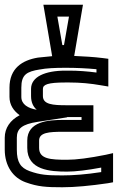

<svg xmlns="http://www.w3.org/2000/svg" viewBox="-22 -755 497 810"><path d="M133 -292C96 -298 68 -315 68 -346V-385C68 -440 90 -453 146 -462H147C172 -467 207 -469 255 -469C299 -469 342 -467 385 -463V-449C347 -454 308 -457 270 -457H254C168 -457 109 -431 109 -380V-350C109 -323 118 -305 133 -292ZM93 -131C93 -37 190 -31 261 -31C297 -31 346 -37 405 -48V-29C340 -19 286 -15 241 -15C176 -15 148 -17 103 -33C65 -47 49 -70 49 -124V-174C49 -212 71 -231 137 -241L261 -260V-261H322V-249H242C183 -249 93 -243 93 -162V-131ZM294 -536 323 -706 328 -735H299H191H161L166 -706L195 -536L198 -518C175 -516 155 -514 138 -512C72 -501 18 -467 18 -385V-346C18 -312 36 -287 61 -269C21 -248 -2 -215 -2 -174V-124C-2 -55 33 -5 86 14C138 33 174 35 241 35C293 35 358 29 433 18L455 14V-7V-78V-109L424 -102C354 -88 300 -81 261 -81C191 -81 143 -84 143 -131V-162C143 -196 185 -199 242 -199H347H372V-224V-286V-311H347H259C201 -311 159 -314 159 -350V-380C159 -398 179 -407 254 -407H270C316 -407 360 -403 405 -395L435 -390V-420V-485V-507L412 -510C373 -515 333 -517 291 -519L294 -536ZM248 -565H241L220 -685H269L248 -565Z"/></svg>

Font: Gamestation DisplayOutline
Style: Regular
Weight: 400
Designer: Jonas Hecksher
Foundry: Jonas Hecksher, Playtypeª, e-types AS
Version: Version 1.003